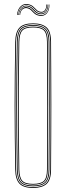

<svg xmlns="http://www.w3.org/2000/svg" viewBox="-20 -920 324 945"><path d="M143 5Q95.8 5 75.8 -16Q55.8 -37 55 -85Q53.5 -169.5 52.8 -246.9Q52 -324.2 52 -399.5Q52 -474.8 52.8 -552.2Q53.5 -629.8 55 -714Q55.8 -762.8 75.8 -783.9Q95.8 -805 143 -805Q187 -805 209 -785.5Q231 -766 231.2 -714Q231.8 -634.2 232.1 -557.4Q232.5 -480.5 232.5 -403.6Q232.5 -326.8 232.1 -247.8Q231.8 -168.8 231.2 -85Q231 -33.8 209 -14.4Q187 5 143 5ZM143 1Q186.2 1 206.6 -17.8Q227 -36.5 227.2 -85Q227.8 -163.8 228.1 -240.4Q228.5 -317 228.5 -394.1Q228.5 -471.2 228.1 -550.6Q227.8 -630 227.2 -714Q227 -763.2 206.6 -782.1Q186.2 -801 143 -801Q98 -801 78.9 -781.2Q59.8 -761.5 59 -714Q57.5 -626.2 56.8 -548.4Q56 -470.5 56 -396.2Q56 -322 56.8 -245.8Q57.5 -169.5 59 -85Q59.8 -38.2 79 -18.6Q98.2 1 143 1ZM143 -3Q99.2 -3 81.5 -21.6Q63.8 -40.2 63 -85Q61.5 -172.2 60.8 -250Q60 -327.8 60 -402.2Q60 -476.8 60.8 -553.2Q61.5 -629.8 63 -714Q63.8 -760 81.5 -778.5Q99.2 -797 143 -797Q184.2 -797 203.6 -779.4Q223 -761.8 223.2 -714Q223.8 -636 224.1 -559.1Q224.5 -482.2 224.5 -404.9Q224.5 -327.5 224.1 -248Q223.8 -168.5 223.2 -85Q223 -38 203.5 -20.5Q184 -3 143 -3ZM143 -7Q183 -7 201 -23.4Q219 -39.8 219.2 -85Q219.8 -162 220.1 -238.6Q220.5 -315.2 220.5 -392.9Q220.5 -470.5 220.1 -550.5Q219.8 -630.5 219.2 -714Q219 -760 201 -776.5Q183 -793 143 -793Q101.2 -793 84.5 -775.6Q67.8 -758.2 67 -713.8Q65.5 -626 64.8 -548.1Q64 -470.2 64 -396.1Q64 -322 64.8 -245.8Q65.5 -169.5 67 -85.2Q67.8 -41.5 84.5 -24.2Q101.2 -7 143 -7ZM143 -11Q102.2 -11 87 -27.5Q71.8 -44 71 -85.2Q69 -201.5 68.4 -302.1Q67.8 -402.8 68.4 -502Q69 -601.2 71 -713.8Q71.8 -755.8 87 -772.4Q102.2 -789 143 -789Q181.8 -789 198.4 -773.5Q215 -758 215.2 -714Q215.8 -637.5 216.1 -560.8Q216.5 -484 216.5 -406Q216.5 -328 216.1 -248Q215.8 -168 215.2 -85Q215 -42 198.4 -26.5Q181.8 -11 143 -11ZM143 -15Q179.8 -15 195.4 -29.2Q211 -43.5 211.2 -85Q211.8 -160 212.1 -237Q212.5 -314 212.5 -392.6Q212.5 -471.2 212.1 -551.6Q211.8 -632 211.2 -714Q211 -756 195.5 -770.5Q180 -785 143 -785Q103.8 -785 89.8 -769.4Q75.8 -753.8 75 -713.8Q73 -597.2 72.4 -496.6Q71.8 -396 72.4 -296.9Q73 -197.8 75 -85.2Q75.8 -46 89.8 -30.5Q103.8 -15 143 -15ZM64 -846.2Q66 -875.2 83.1 -890.2Q100.2 -905.2 124 -898.2Q134.5 -895.2 141.1 -889.9Q147.8 -884.5 152.8 -878.8Q157.8 -873 163.4 -868.4Q169 -863.8 177.5 -862.2Q193 -859.2 201 -870Q209 -880.8 207.8 -897.8H210.8Q212 -878.8 203 -866.9Q194 -855 176.8 -858.2Q167.8 -860 161.9 -864.8Q156 -869.5 150.8 -875.2Q145.5 -881 139.1 -886.4Q132.8 -891.8 122.5 -894.5Q99.8 -901 84.2 -886.4Q68.8 -871.8 67 -846.2ZM70 -846.2Q72 -871.5 87 -884Q102 -896.5 121.8 -890.5Q131.5 -887.5 137.8 -882.2Q144 -877 149 -871.2Q154 -865.5 160.1 -860.8Q166.2 -856 176 -854.2Q194.5 -851 204.9 -863.5Q215.2 -876 214 -897.8H217Q218.2 -874.8 206.8 -861Q195.2 -847.2 175 -850.5Q165 -852.2 158.6 -856.9Q152.2 -861.5 147 -867.2Q141.8 -873 135.8 -878.4Q129.8 -883.8 120.5 -886.8Q102 -892.8 88.4 -881.2Q74.8 -869.8 73 -846.2ZM76 -846.2Q77.8 -867 89.8 -878Q101.8 -889 119.2 -883Q128 -880 133.9 -874.8Q139.8 -869.5 145 -863.6Q150.2 -857.8 157 -853.1Q163.8 -848.5 174.2 -846.5Q196.2 -842.5 209 -857.1Q221.8 -871.8 220 -897.8H223Q224.2 -870.5 210.6 -854.5Q197 -838.5 173.2 -842.5Q162.2 -844.5 155.1 -849.2Q148 -854 142.6 -859.9Q137.2 -865.8 131.5 -871Q125.8 -876.2 117.2 -878.8Q102.2 -883.5 91.2 -874.2Q80.2 -865 79 -846.2Z"/></svg>

Font: Big Shoulders Inline Display Thin Thin
Style: Regular
Weight: 250
Version: Version 2.002